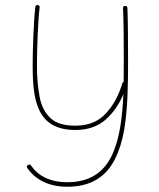

<svg xmlns="http://www.w3.org/2000/svg" viewBox="-20 -502 615 743"><path d="M126 -482.4C120.6 -482.9 117.2 -480.5 116.7 -475.1C109.9 -415 106.4 -309.1 106.4 -248.5C106.4 -115.2 122.1 1 271.5 1C318.8 1 357.9 -12.2 388.2 -38.6C418 -64.9 441.4 -98.1 457.5 -138.2C453.6 -46.9 442.9 37.6 412.1 101.1C380.9 164.6 328.1 203.1 240.2 203.1C173.3 203.1 127.4 178.2 100.1 138.7C97.2 134.3 93.3 133.3 87.9 136.7C83.5 139.6 82.5 143.6 85.9 148.4C116.7 193.4 169.4 220.7 240.2 220.7C334.5 220.7 391.6 179.7 424.8 113.8C441.4 80.6 453.1 43 460.4 1.5C474.6 -82.5 475.6 -177.2 475.6 -266.6C475.6 -303.2 475.6 -340.3 475.1 -377.9C474.6 -415.5 474.1 -446.3 473.1 -470.7C473.1 -476.1 470.2 -479 464.4 -479C459 -479 456.1 -476.1 456.1 -470.2C457 -446.3 458 -415.5 458.5 -377.9C459 -340.3 459 -303.2 459 -266.6C459 -239.7 459 -212.4 458.5 -185.5C456.1 -184.6 454.6 -182.6 453.6 -180.2C439.5 -132.8 418 -93.3 389.2 -62.5C360.4 -31.2 320.8 -15.6 271.5 -15.6C228 -15.6 195.8 -25.4 174.8 -45.4C153.8 -65.4 139.6 -92.8 133.3 -127.9C126.5 -163.1 123 -203.1 123 -248.5C123 -308.1 126.5 -414.1 133.3 -473.1C133.8 -478.5 131.3 -481.9 126 -482.4Z"/></svg>

Font: Mikhak Thin
Style: Regular
Weight: 100
Designer: Amin Abedi
Version: Version 3.2